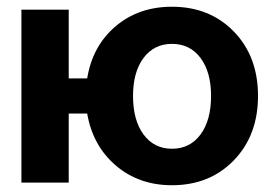

<svg xmlns="http://www.w3.org/2000/svg" viewBox="-20 -545 824 573"><path d="M43.9 -516.1H185.1V-311H240.2Q255.9 -407.7 324.7 -466.3Q393.6 -524.9 493.2 -524.9Q606 -524.9 678 -450.7Q750 -376.5 750 -258.8Q750 -141.1 678 -66.7Q606 7.8 493.2 7.8Q394.5 7.8 325.7 -51Q256.8 -109.9 240.2 -206.1H185.1V0H43.9ZM377 -258.8Q377 -186 408.4 -143.6Q439.9 -101.1 493.2 -101.1Q546.9 -101.1 578.4 -143.6Q609.9 -186 609.9 -258.8Q609.9 -330.1 578.4 -372.1Q546.9 -414.1 493.2 -414.1Q439.9 -414.1 408.4 -372.1Q377 -330.1 377 -258.8Z"/></svg>

Font: LT Superior
Style: Bold
Weight: 400
Designer: Daniel Lyons
Foundry: LyonsType
Version: Version 1.000